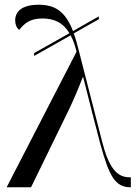

<svg xmlns="http://www.w3.org/2000/svg" viewBox="-20 -790 575 810"><path d="M303 -572 8 0H111L271 -328C292 -372 308 -410 329 -464H331C361 -345 388 -240 401 -191C440 -46 466 0 530 0H532V-42H527C471 -42 438 -85 410 -196L310 -586C304 -610 298 -631 291 -649L397 -709V-721L288 -659C256 -740 215 -770 143 -770C71 -770 44 -740 44 -704C44 -687 50 -672 61 -664C85 -694 109 -712 159 -712C207 -712 245 -696 273 -650L124 -566V-554L278 -641C288 -623 296 -600 303 -572Z"/></svg>

Font: Noto Serif Display
Style: Regular
Weight: 400
Designer: Monotype Design Team
Foundry: Monotype Imaging Inc.
Version: Version 2.009